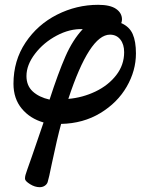

<svg xmlns="http://www.w3.org/2000/svg" viewBox="-20 -491 616 798"><path d="M84 253V249Q84 244 86 236Q87 231 113 158L161 18Q105 2 70.5 -39.5Q36 -81 36 -143Q36 -239 86 -314Q136 -389 217 -430Q298 -471 388 -471Q438 -471 462.5 -454Q487 -437 487 -410Q487 -403 484 -395Q518 -380 531.5 -349.5Q545 -319 545 -269Q545 -197 506.5 -130.5Q468 -64 397 -21Q326 22 234 24Q218 82 195 191Q183 251 178 266Q175 275 166 281Q157 287 145 287Q125 287 105 274.5Q85 262 84 253ZM324 -370Q270 -372 215.5 -343Q161 -314 125.5 -267.5Q90 -221 90 -175Q90 -135 116 -111Q142 -87 186 -77Q222 -188 252 -256.5Q282 -325 324 -370ZM496 -274Q496 -307 480 -327Q464 -347 437 -347Q352 -347 264 -80Q323 -85 376.5 -110.5Q430 -136 463 -178.5Q496 -221 496 -274Z"/></svg>

Font: EB Garamond
Style: Bold Italic
Weight: 700
Italic angle: -17.2°
Designer: Georg Duffner and Octavio Pardo
Foundry: Georg Duffner
Version: Version 1.000